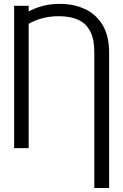

<svg xmlns="http://www.w3.org/2000/svg" viewBox="-20 -757 627 981"><path d="M537.6 203.6H461.9V-486.8Q462.4 -555.2 441.4 -596.2Q420.4 -637.2 379.9 -655.8Q339.4 -674.3 280.3 -674.3Q228.5 -674.3 184.3 -660.4Q140.1 -646.5 105 -622.1L101.6 -683.6Q135.7 -707 182.6 -722.2Q229.5 -737.3 286.1 -737.3Q356.4 -737.3 413.6 -710.9Q470.7 -684.6 504.2 -629.2Q537.6 -573.7 537.6 -486.3ZM126.5 -727.5V0H52.2V-727.5Z"/></svg>

Font: Inter 17pt Light
Style: Regular
Weight: 300
Version: Version 4.001;git-66647c0bb